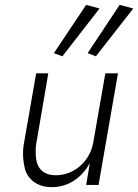

<svg xmlns="http://www.w3.org/2000/svg" viewBox="-20 -762 569 791"><path d="M237 -530 390 -727 335 -742 202 -543ZM375 -530 529 -727 473 -742 341 -543ZM129 -168 179 -460H129L77 -162C75 -150 75 -138 75 -127C75 -110 77 -91 82 -70C91 -29 128 9 193 9C264 9 317 -31 350 -90L335 0H386L466 -460H414L364 -174C352 -103 290 -40 210 -40C130 -40 127 -106 127 -136C127 -146 127 -157 129 -168Z"/></svg>

Font: Jost Light
Style: Italic
Weight: 300
Italic angle: -5°
Version: Version 3.710